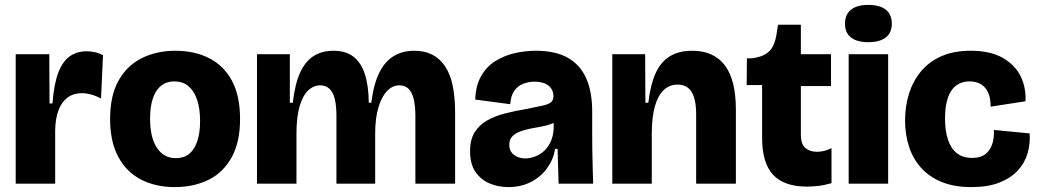

<svg xmlns="http://www.w3.org/2000/svg" viewBox="-20 -749 4234 783"><path d="M44 0V-275V-528H181L182 -327H194Q200 -407 218 -453.5Q236 -500 265.5 -520Q295 -540 334 -540Q349 -540 366 -536.5Q383 -533 400 -524L392 -347Q372 -358 352 -363.5Q332 -369 314 -369Q280 -369 256 -351.5Q232 -334 219 -300.5Q206 -267 205 -218V0Z M693 14Q615 14 555.5 -16.5Q496 -47 462.5 -109Q429 -171 429 -264Q429 -359 463.5 -420.5Q498 -482 558.5 -512Q619 -542 695 -542Q774 -542 833.5 -511.5Q893 -481 926 -419.5Q959 -358 959 -264Q959 -168 924 -106Q889 -44 829 -15Q769 14 693 14ZM697 -104Q730 -104 751.5 -121.5Q773 -139 784.5 -173Q796 -207 796 -255Q796 -307 783.5 -343Q771 -379 748 -398Q725 -417 690 -417Q659 -417 637 -399.5Q615 -382 603.5 -348Q592 -314 592 -266Q592 -188 620 -146Q648 -104 697 -104Z M1028 0V-307V-528H1162V-330H1174Q1183 -407 1204 -453Q1225 -499 1259 -520.5Q1293 -542 1340 -542Q1389 -542 1420 -519Q1451 -496 1467 -449.5Q1483 -403 1484 -330H1494Q1504 -407 1527 -453Q1550 -499 1586 -520.5Q1622 -542 1669 -542Q1711 -542 1742 -526.5Q1773 -511 1794.5 -479.5Q1816 -448 1826 -400.5Q1836 -353 1836 -290V0H1674V-275Q1674 -317 1667 -345.5Q1660 -374 1645.5 -387.5Q1631 -401 1609 -401Q1581 -401 1559 -378.5Q1537 -356 1523.5 -312Q1510 -268 1510 -203V0H1352V-277Q1352 -319 1345 -346.5Q1338 -374 1323 -387.5Q1308 -401 1286 -401Q1259 -401 1237 -380.5Q1215 -360 1202 -316Q1189 -272 1189 -203V0Z M2053 14Q2012 14 1976.5 -1Q1941 -16 1919 -48Q1897 -80 1897 -132Q1897 -180 1916 -210Q1935 -240 1967 -258Q1999 -276 2040 -286.5Q2081 -297 2124 -304Q2170 -313 2194 -318.5Q2218 -324 2227.5 -332.5Q2237 -341 2237 -356Q2237 -384 2216.5 -400Q2196 -416 2160 -416Q2136 -416 2114 -407.5Q2092 -399 2077.5 -379Q2063 -359 2061 -324L1918 -343Q1920 -400 1942 -438.5Q1964 -477 1999.5 -499.5Q2035 -522 2078 -532Q2121 -542 2165 -542Q2245 -542 2295.5 -513.5Q2346 -485 2370.5 -430Q2395 -375 2395 -295V-205Q2395 -171 2395.5 -136.5Q2396 -102 2397 -68Q2398 -34 2399 0H2258Q2257 -32 2256 -67.5Q2255 -103 2254 -142H2244Q2237 -99 2211.5 -63.5Q2186 -28 2145.5 -7Q2105 14 2053 14ZM2122 -103Q2139 -103 2158.5 -109.5Q2178 -116 2195 -130Q2212 -144 2224 -167.5Q2236 -191 2238 -225V-265H2263Q2252 -253 2232 -245Q2212 -237 2189 -233Q2166 -229 2143 -224.5Q2120 -220 2100.5 -212.5Q2081 -205 2069 -192.5Q2057 -180 2057 -158Q2057 -132 2076 -117.5Q2095 -103 2122 -103Z M2477 0V-304V-528H2611L2612 -330H2624Q2632 -402 2653 -449Q2674 -496 2711 -519Q2748 -542 2803 -542Q2891 -542 2936 -482.5Q2981 -423 2981 -302V0H2819V-282Q2819 -344 2800.5 -374Q2782 -404 2743 -404Q2711 -404 2687.5 -382.5Q2664 -361 2651 -316.5Q2638 -272 2638 -202V0Z M3271 12Q3178 12 3133 -36Q3088 -84 3088 -186V-402H3025L3026 -511H3044Q3097 -517 3120 -543Q3143 -569 3149 -625L3153 -648H3246V-528H3369V-398H3246V-199Q3246 -162 3264 -146Q3282 -130 3312 -130Q3327 -130 3342.5 -134Q3358 -138 3371 -145V-2Q3339 7 3314.5 9.5Q3290 12 3271 12Z M3441 0V-528H3602V0ZM3521 -577Q3475 -577 3450.5 -596Q3426 -615 3426 -652Q3426 -690 3450.5 -709.5Q3475 -729 3521 -729Q3568 -729 3592.5 -709.5Q3617 -690 3617 -652Q3617 -616 3592.5 -596.5Q3568 -577 3521 -577Z M3942 14Q3871 14 3820 -7Q3769 -28 3736 -65Q3703 -102 3687 -151.5Q3671 -201 3671 -258Q3671 -316 3687 -367Q3703 -418 3735.5 -457.5Q3768 -497 3818.5 -519.5Q3869 -542 3939 -542Q4018 -542 4068.5 -513.5Q4119 -485 4142 -438.5Q4165 -392 4162 -336L4020 -314Q4020 -349 4009.5 -372Q3999 -395 3979.5 -406Q3960 -417 3934 -417Q3910 -417 3891 -407.5Q3872 -398 3859.5 -379Q3847 -360 3840.5 -332Q3834 -304 3834 -265Q3834 -215 3846 -179Q3858 -143 3882.5 -124Q3907 -105 3944 -105Q3981 -105 4001 -122.5Q4021 -140 4028 -166.5Q4035 -193 4033 -219L4179 -205Q4182 -163 4170.5 -123.5Q4159 -84 4130 -53Q4101 -22 4054.5 -4Q4008 14 3942 14Z"/></svg>

Font: Bricolage Grotesque 72pt ExtraBold
Style: Regular
Weight: 800
Designer: Mathieu Triay
Foundry: Atelier Triay
Version: Version 1.001;gftools[0.9.33.dev8+g029e19f]